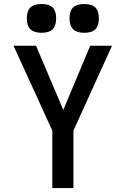

<svg xmlns="http://www.w3.org/2000/svg" viewBox="-20 -958 640 978"><path d="M116.5 -864.5Q116.5 -902 135 -919.8Q153.5 -937.5 191.5 -937.5Q230.5 -937.5 248.2 -920Q266 -902.5 266 -864.5Q266 -827 248.2 -809Q230.5 -791 191.5 -791Q153.5 -791 135 -809Q116.5 -827 116.5 -864.5ZM334 -864.5Q334 -902 352.5 -919.8Q371 -937.5 409 -937.5Q448 -937.5 465.8 -920Q483.5 -902.5 483.5 -864.5Q483.5 -827 465.8 -809Q448 -791 409 -791Q371 -791 352.5 -809Q334 -827 334 -864.5ZM246.5 -292.5 49 -725H163.5L302.5 -398L439.5 -725H550.5L354 -292.5V0H246.5Z"/></svg>

Font: JuliaMono Medium
Style: Regular
Weight: 500
Monospace: yes
Designer: cormullion
Foundry: corm
Version: Version 0.054; ttfautohint (v1.8.4)